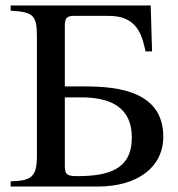

<svg xmlns="http://www.w3.org/2000/svg" viewBox="-20 -682 651 702"><path d="M217 -326H277C372 -326 462 -298 462 -179C462 -60 373 -38 261 -38C218 -38 217 -49 217 -83ZM217 -366V-588C217 -616 224 -624 252 -624H376C422 -624 479 -613 502 -534C506 -520 511 -502 512 -494H536L531 -662H19V-643C100 -638 115 -628 115 -550V-113C115 -37 97 -21 19 -19V0H338C483 0 577 -71 577 -182C577 -346 416 -366 291 -366Z"/></svg>

Font: XITS Math
Style: Regular
Weight: 400
Designer: MicroPress Inc., with final additions and corrections provided by Coen Hoffman, Elsevier (retired)
Version: Version 1.302